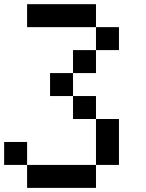

<svg xmlns="http://www.w3.org/2000/svg" viewBox="-20 -798 707 929"><path d="M444.4 -666.7H111.1V-777.8H444.4ZM333.3 -333.3H222.2V-444.4H333.3ZM444.4 111.1H111.1V0H444.4ZM111.1 0H0V-111.1H111.1ZM444.4 -222.2H333.3V-333.3H444.4ZM444.4 -444.4H333.3V-555.6H444.4ZM555.6 -555.6H444.4V-666.7H555.6ZM555.6 0H444.4V-222.2H555.6Z"/></svg>

Font: Pixeloid Mono
Style: Regular
Weight: 400
Monospace: yes
Designer: GGBotNet
Foundry: GGBotNet
Version: 0.5